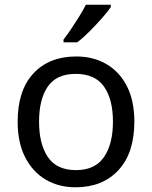

<svg xmlns="http://www.w3.org/2000/svg" viewBox="-20 -786 645 816"><path d="M551 -269Q551 -136 483.5 -63Q416 10 301 10Q230 10 174.5 -22.5Q119 -55 87 -117.5Q55 -180 55 -269Q55 -402 122 -474Q189 -546 304 -546Q377 -546 432.5 -513.5Q488 -481 519.5 -419.5Q551 -358 551 -269ZM146 -269Q146 -174 183.5 -118.5Q221 -63 303 -63Q384 -63 422 -118.5Q460 -174 460 -269Q460 -364 422 -418Q384 -472 302 -472Q220 -472 183 -418Q146 -364 146 -269ZM451 -756Q439 -738 414 -709.5Q389 -681 360.5 -652.5Q332 -624 308 -606H250V-618Q265 -637 282.5 -663Q300 -689 317 -716.5Q334 -744 345 -766H451Z"/></svg>

Font: RS Noto Sans
Style: Regular
Weight: 400
Designer: Monotype Design Team
Foundry: Monotype Imaging Inc.
Version: Version 3.10